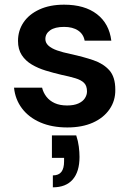

<svg xmlns="http://www.w3.org/2000/svg" viewBox="-20 -533 562 821"><path d="M268 12Q202 12 152.5 -9.5Q103 -31 74 -69.5Q45 -108 40 -158H160Q165 -137 178.5 -119.5Q192 -102 214 -92Q236 -82 267 -82Q296 -82 315 -90.5Q334 -99 343 -113Q352 -127 352 -142Q352 -166 339.5 -178.5Q327 -191 302 -198.5Q277 -206 243 -213Q209 -221 176 -231Q143 -241 116 -257Q89 -273 73 -297.5Q57 -322 57 -358Q57 -402 80.5 -437Q104 -472 148.5 -492.5Q193 -513 254 -513Q342 -513 394.5 -472.5Q447 -432 456 -359H342Q337 -387 314 -402.5Q291 -418 254 -418Q215 -418 194.5 -403.5Q174 -389 174 -366Q174 -350 187 -338Q200 -326 224 -317.5Q248 -309 282 -302Q337 -290 379.5 -275.5Q422 -261 447.5 -232.5Q473 -204 473 -150Q474 -103 448.5 -66Q423 -29 377 -8.5Q331 12 268 12ZM206 268V217Q231 217 242.5 202Q254 187 254 157V142H202V46H306Q314 70 317 94Q320 118 320 138Q320 201 291 234.5Q262 268 206 268Z"/></svg>

Font: DM Sans 18pt SemiBold
Style: Regular
Weight: 600
Designer: Colophon Foundry, Jonny Pinhorn
Foundry: Colophon Foundry
Version: Version 4.004;gftools[0.9.30]